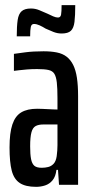

<svg xmlns="http://www.w3.org/2000/svg" viewBox="-20 -717 356 745"><path d="M120 8Q79 8 56.5 -7Q34 -22 25.5 -55Q17 -88 17 -145Q17 -201 28 -234Q39 -267 62.5 -281Q86 -295 124 -295Q133 -295 144 -294.5Q155 -294 166 -293.5Q177 -293 186.5 -292.5Q196 -292 203 -292V-336Q203 -374 200.5 -396.5Q198 -419 191 -430.5Q184 -442 168 -445.5Q152 -449 124 -449Q102 -449 84.5 -447.5Q67 -446 54.5 -444.5Q42 -443 34 -442V-508Q48 -510 78 -514Q108 -518 149 -518Q178 -518 200.5 -513.5Q223 -509 238.5 -497Q254 -485 264 -465Q274 -445 278.5 -415Q283 -385 283 -344V0H209L205 -58H199Q196 -32 184 -17.5Q172 -3 155 2.5Q138 8 120 8ZM142 -66Q155 -66 167 -69Q179 -72 188 -81.5Q197 -91 200 -111Q203 -134 203 -153.5Q203 -173 203 -199V-234H148Q130 -234 118.5 -228Q107 -222 102 -203.5Q97 -185 97 -149Q97 -118 100.5 -100Q104 -82 113 -74Q122 -66 142 -66ZM45 -576Q45 -615 48.5 -639Q52 -663 64 -673.5Q76 -684 100 -684Q117 -684 132.5 -677.5Q148 -671 164 -664Q176 -658 186.5 -653.5Q197 -649 205 -649Q215 -649 217 -660.5Q219 -672 219 -697H272Q272 -656 269 -632Q266 -608 255 -597.5Q244 -587 219 -587Q203 -587 187.5 -593Q172 -599 157 -606Q146 -613 134 -618.5Q122 -624 112 -624Q102 -624 99.5 -612.5Q97 -601 97 -576Z"/></svg>

Font: Saira UltraCondensed SemiBold
Style: Regular
Weight: 600
Width: 1
Designer: Hector Gatti with collaboration of the Omnibus-Type team
Foundry: Omnibus-Type
Version: Version 1.101